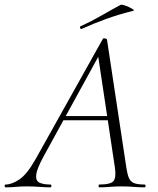

<svg xmlns="http://www.w3.org/2000/svg" viewBox="-58 -802 677 822"><path d="M-34 0Q-38 0 -38 -6Q-38 -12 -34 -12Q-8 -12 24.5 -33.5Q57 -55 94 -120L382 -635Q384 -639 391.5 -637.5Q399 -636 400 -633L483 -84Q487 -57 493.5 -41Q500 -25 515 -18.5Q530 -12 561 -12Q565 -12 565 -6Q565 0 561 0Q538 0 514 -2Q490 -4 462 -4Q434 -4 412.5 -2Q391 0 367 0Q364 0 364 -6Q364 -12 367 -12Q416 -12 428 -27Q440 -42 434 -84L361 -570L378 -587L129 -133Q100 -80 97 -54Q94 -28 111 -20Q128 -12 158 -12Q162 -12 162 -6Q162 0 157 0Q138 0 111 -2Q84 -4 58 -4Q29 -4 10.5 -2Q-8 0 -34 0ZM199 -287 214 -305H428L430 -287ZM291 -678Q287 -677 285 -682.5Q283 -688 286 -689Q336 -712 376.5 -735.5Q417 -759 458 -781Q461 -783 472 -780Q483 -777 494.5 -771.5Q506 -766 512 -761.5Q518 -757 513 -756Q446 -739 394 -720Q342 -701 291 -678Z"/></svg>

Font: Cormorant Garamond Light
Style: Italic
Weight: 300
Italic angle: -10°
Designer: Christian Thalmann (Catharsis Fonts)
Foundry: Catharsis Fonts
Version: Version 4.001